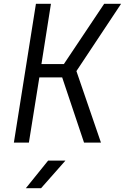

<svg xmlns="http://www.w3.org/2000/svg" viewBox="-20 -750 657 1010"><path d="M53 0H132L187 -343H307L422 0H511L382 -376L617 -730H528L316 -413H198L248 -730H169ZM116 240H196L324 95H233Z"/></svg>

Font: JetBrains Mono Light
Style: Italic
Weight: 336
Italic angle: -9°
Monospace: yes
Designer: Philipp Nurullin, Konstantin Bulenkov
Foundry: JetBrains
Version: Version 2.305